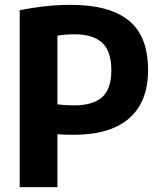

<svg xmlns="http://www.w3.org/2000/svg" viewBox="-20 -769 662 789"><path d="M61 0V-727Q109.5 -737 162 -743Q214.5 -749 272 -749Q429.5 -749 509 -684.8Q588.5 -620.5 588.5 -481.5Q588.5 -350.5 510.8 -282.8Q433 -215 281.5 -215Q247.5 -215 216 -217.5V0ZM283.5 -336Q362 -336 399.8 -369.8Q437.5 -403.5 437.5 -480Q437.5 -558 400.2 -593Q363 -628 286 -628Q247.5 -628 216 -622.5V-340Q246.5 -336 283.5 -336Z"/></svg>

Font: Encode Sans SmCnd
Style: Bold
Weight: 700
Width: 4
Designer: Multiple Designers
Foundry: Impallari Type
Version: Version 3.002; ttfautohint (v1.8.3) -l 8 -r 50 -G 200 -x 14 